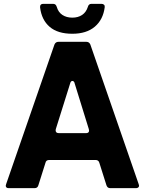

<svg xmlns="http://www.w3.org/2000/svg" viewBox="-20 -981 755 1001"><path d="M26 0Q10 0 10 -13L12 -21L264 -749Q270 -763 285 -763H430Q445 -763 451 -749L703 -21L705 -13Q705 -7 700.5 -3.5Q696 0 689 0H555Q540 0 535 -15L498 -132Q494 -147 478 -147H237Q220 -147 217 -132L180 -15Q176 0 160 0ZM429 -287Q439 -287 442.5 -293Q446 -299 443 -308L369 -547Q368 -553 364.5 -556Q361 -559 358 -559Q349 -559 346 -547L271 -308Q270 -306 270 -302Q270 -287 286 -287ZM189 -942V-946Q189 -961 206 -961H256Q264 -961 268.5 -957.5Q273 -954 276 -945Q284 -917 305.5 -903Q327 -889 357 -889Q387 -889 408 -903Q429 -917 438 -945Q442 -961 457 -961H509Q517 -961 522 -956.5Q527 -952 526 -944Q518 -879 474.5 -842Q431 -805 357 -805Q281 -805 239 -841Q197 -877 189 -942Z"/></svg>

Font: Open Sauce Two ExtraBold
Style: Regular
Weight: 800
Designer: Alfredo Marco Pradil
Foundry: Creative Sauce Fz LLC
Version: Version 1.477